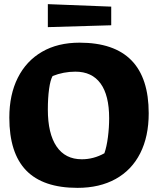

<svg xmlns="http://www.w3.org/2000/svg" viewBox="-20 -893 762 927"><path d="M25 -325Q25 -436 66 -517.5Q107 -599 183 -643Q259 -687 364 -687Q698 -687 698 -346Q698 -234 657 -153Q616 -72 538.5 -29Q461 14 354 14Q188 14 106.5 -70Q25 -154 25 -325ZM484 -153Q495 -184 501 -230.5Q507 -277 507 -322Q507 -433 465.5 -490Q424 -547 344 -547Q287 -547 234 -526Q223 -507 217 -463.5Q211 -420 211 -364Q211 -248 253 -186Q295 -124 375 -124Q432 -124 484 -153ZM211 -873 517 -861V-771L211 -762Z"/></svg>

Font: Suez One
Style: Regular
Weight: 400
Version: Version 1.000